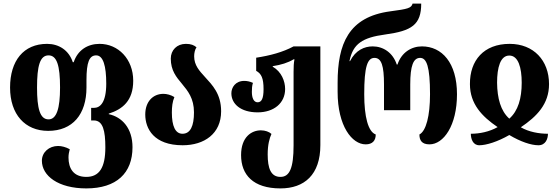

<svg xmlns="http://www.w3.org/2000/svg" viewBox="-20 -794 3109 1068"><path d="M460 254C628 254 717 169 717 25C717 -81 659 -143 585 -159V-162C661 -186 721 -233 721 -345C721 -466 637 -550 534 -550C467 -550 412 -515 390 -448H385C363 -515 307 -550 242 -550C111 -550 36 -456 36 -307C36 -158 119 -66 248 -66C384 -66 461 -158 461 -307V-348C461 -449 477 -486 515 -486C554 -486 571 -427 571 -329C571 -222 536 -194 503 -194H487V-124H502C553 -124 566 -66 566 26C566 139 532 190 460 190C388 190 361 142 361 82C361 66 364 51 368 36C346 24 323 18 303 18C253 18 213 53 213 100C213 184 304 254 460 254ZM250 -130C202 -130 186 -191 186 -307C186 -427 202 -486 250 -486C296 -486 314 -431 314 -307C314 -191 295 -130 250 -130Z M996 14C1116 14 1210 -50 1210 -175C1210 -272 1161 -321 1120 -366C1089 -400 1060 -431 1060 -481C1060 -498 1064 -518 1073 -531C1059 -543 1042 -550 1014 -550C964 -550 930 -515 930 -468C930 -402 961 -365 992 -328C1025 -288 1059 -247 1059 -169C1059 -93 1039 -50 995 -50C955 -50 936 -93 936 -168C936 -199 939 -228 950 -254C931 -266 908 -272 889 -272C831 -272 788 -229 788 -157C788 -78 836 14 996 14Z M1540 254C1673 254 1762 178 1762 13V-536H1613C1554 -504 1483 -485 1405 -473V-400C1434 -384 1446 -359 1446 -298C1446 -246 1435 -225 1413 -225C1391 -225 1381 -250 1381 -283C1381 -300 1382 -319 1387 -333C1370 -341 1353 -344 1339 -344C1289 -344 1267 -307 1267 -275C1267 -216 1319 -169 1413 -169C1503 -169 1566 -220 1566 -299C1566 -342 1546 -395 1497 -423V-426C1543 -433 1582 -445 1613 -464H1618C1614 -444 1613 -423 1613 -395V14C1613 141 1591 190 1540 190C1486 190 1469 141 1469 65C1469 11 1479 -25 1490 -49C1477 -61 1455 -69 1431 -69C1380 -69 1321 -33 1321 69C1321 178 1388 254 1540 254Z M2014 9C2052 9 2070 -12 2070 -46C2028 -61 2006 -144 2006 -270C2006 -424 2024 -472 2063 -472C2102 -472 2116 -428 2116 -324V-181H2262V-324C2262 -428 2279 -472 2317 -472C2353 -472 2372 -424 2372 -270C2372 -149 2350 -65 2313 -46C2313 -15 2325 9 2369 9C2447 9 2522 -95 2522 -270C2522 -445 2438 -536 2327 -536C2268 -536 2213 -502 2191 -435H2187C2165 -502 2111 -536 2053 -536C2007 -536 1958 -515 1927 -454H1924C1943 -551 1997 -585 2122 -602C2270 -622 2323 -656 2323 -774H2275C2268 -749 2250 -744 2151 -731C1918 -700 1858 -549 1858 -334V-283C1858 -93 1938 9 2014 9Z M2646 14C2685 14 2749 -6 2813 -43C2875 -6 2934 14 2975 14C3015 14 3028 -22 3028 -50C2978 -50 2922 -60 2877 -86C2966 -146 3034 -215 3034 -326C3034 -458 2948 -550 2815 -550C2671 -550 2593 -458 2594 -326C2594 -216 2661 -146 2748 -87C2702 -61 2648 -50 2599 -50C2599 -21 2611 14 2646 14ZM2813 -134C2765 -177 2746 -247 2745 -334C2745 -418 2763 -485 2813 -485C2863 -485 2882 -418 2882 -334C2882 -247 2862 -177 2813 -134Z"/></svg>

Font: Noto Serif Georgian ExtraCondensed ExtraBold
Style: Regular
Weight: 800
Width: 2
Designer: Monotype Design Team, Akaki Razmadze
Foundry: Google LLC
Version: Version 2.003